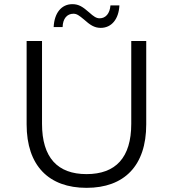

<svg xmlns="http://www.w3.org/2000/svg" viewBox="-20 -897 832 923"><path d="M108 -700V-299C108 -100 215 6 396 6C577 6 683 -100 683 -299V-700H611V-302C611 -139 536 -60 396 -60C257 -60 182 -139 182 -302V-700ZM281 -767C282 -807 302 -831 333 -831C349 -831 360 -823 384 -803C412 -778 433 -763 464 -763C517 -763 551 -806 554 -871H511C508 -832 488 -809 459 -809C443 -809 430 -818 409 -837C378 -864 359 -877 328 -877C275 -877 241 -834 238 -767Z"/></svg>

Font: Malon Grotesk
Style: Regular
Weight: 400
Designer: Julieta Ulanovsky
Foundry: Julieta Ulanovsky
Version: Version 7.200